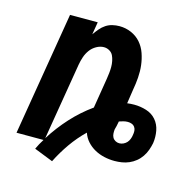

<svg xmlns="http://www.w3.org/2000/svg" viewBox="-94 -630 787 797"><g transform="rotate(15 300.0 -231.0)"><path d="M198 76 117 44Q122 33 128 22Q134 11 141 0H25L113 -530H232L223 -476Q232 -489 242.5 -501.5Q253 -514 266 -522.5Q279 -531 294 -534.5Q309 -538 324 -538Q351 -538 375 -527.5Q399 -517 415.5 -498Q432 -479 440.5 -454.5Q449 -430 452 -404.5Q455 -379 453 -351.5Q451 -324 446 -297L437 -237Q444 -238 452 -238.5Q460 -239 467 -239Q494 -239 519.5 -231Q545 -223 561.5 -204Q578 -185 583 -158.5Q588 -132 584 -105Q581 -90 575.5 -74.5Q570 -59 560.5 -45Q551 -31 538 -20.5Q525 -10 510 -3.5Q495 3 479 5.5Q463 8 448 8Q425 8 403 3Q381 -2 362 -12.5Q343 -23 328.5 -39Q314 -55 307 -76Q273 -43 246 -4.5Q219 34 198 76ZM146 -9Q178 -60 218.5 -104.5Q259 -149 308 -184L329 -313Q331 -326 332.5 -339Q334 -352 334 -365Q334 -378 331.5 -390.5Q329 -403 324 -413.5Q319 -424 308 -430.5Q297 -437 284 -437Q268 -437 252 -428Q236 -419 225.5 -404.5Q215 -390 209.5 -373.5Q204 -357 201 -340ZM448 -68Q457 -68 465.5 -72Q474 -76 480 -82.5Q486 -89 489.5 -98Q493 -107 494 -115Q496 -125 495.5 -134Q495 -143 490 -150Q485 -157 477 -160Q469 -163 460 -163Q450 -163 441 -160.5Q432 -158 423 -155V-154Q422 -149 421 -144Q420 -139 419 -134Q418 -130 417 -126.5Q416 -123 415 -119Q414 -110 414.5 -101Q415 -92 419 -84.5Q423 -77 431 -72.5Q439 -68 448 -68Z"/></g></svg>

Font: Iosevka Curly Extended
Style: Bold Italic
Weight: 700
Width: 7
Italic angle: -9°
Monospace: yes
Designer: Belleve Invis
Foundry: Belleve Invis
Version: Version 11.1.0; ttfautohint (v1.8.3)